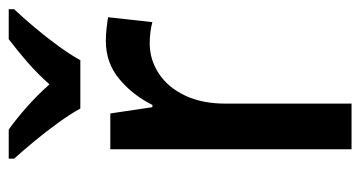

<svg xmlns="http://www.w3.org/2000/svg" viewBox="-208 -598 806 429"><g transform="rotate(-90 194.5 -383.0)"><path d="M318 -549Q331 -549 345 -547.5Q359 -546 371 -544L360 -445Q350 -448 337 -449.5Q324 -451 313 -451Q276 -451 245 -430.5Q214 -410 196 -372Q178 -334 178 -282V0H76V-539H156L170 -445H175Q197 -489 233 -519Q269 -549 318 -549ZM167 -606Q155 -628 135.5 -655Q116 -682 94.5 -708Q73 -734 55 -754V-766H120Q144 -749 170.5 -725.5Q197 -702 221 -675Q246 -703 271.5 -725Q297 -747 322 -766H389V-754Q371 -735 349 -709Q327 -683 307 -655.5Q287 -628 275 -606Z"/></g></svg>

Font: Noto Sans Tamil SemiCondensed Medium
Style: Regular
Weight: 500
Width: 4
Designer: Jelle Bosma - Monotype Design Team
Foundry: Monotype Imaging Inc.
Version: Version 2.004; ttfautohint (v1.8.4.7-5d5b)